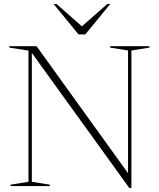

<svg xmlns="http://www.w3.org/2000/svg" viewBox="-20 -938 800 968"><path d="M123.5 -21.5V-683L26.5 -698V-705H164.5L636.5 -49.5L625.5 -21.5V-683.5L535.5 -698V-705H733.5V-698L642.5 -683.5V10H632L132 -683L140.5 -684V-21.5L231 -7V0H33V-7ZM404.5 -795H381.5L521 -918H536L410 -764.5H376L250 -918H265Z"/></svg>

Font: Newsreader 60pt ExtraLight
Style: Regular
Weight: 250
Designer: Hugues Gentile
Foundry: Production Type
Version: Version 1.003